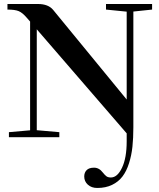

<svg xmlns="http://www.w3.org/2000/svg" viewBox="-20 -683 792 956"><path d="M24.4 0V-24.9L129.9 -34.2V-575.7L112.3 -595.7Q91.8 -619.6 73.5 -627.4Q55.2 -635.3 17.1 -635.3V-663.1H168.9Q220.2 -663.1 244.6 -633.8L610.8 -187.5V-625L507.8 -635.3V-663.1H737.3V-635.3L644 -625.5V-49.3Q644 4.4 639.4 47.6Q634.8 90.8 622.3 130.1Q609.9 169.4 589.8 195.8Q569.8 222.2 538.1 237.5Q506.3 252.9 464.4 252.9Q435.5 252.9 417.5 236.6Q399.4 220.2 399.4 195.8Q399.4 176.3 411.4 164.1Q423.3 151.9 448.2 151.9Q473.6 151.9 491.7 175.8Q502.9 189.9 510.7 195.3Q518.6 200.7 532.2 200.7Q564.5 200.7 587.6 152.1Q610.8 103.5 610.8 20.5V-19L163.1 -537.1V-34.7L275.4 -24.9V0Z"/></svg>

Font: Elstob 14pt
Style: Bold
Weight: 700
Designer: Peter S. Baker
Version: Version 1.015